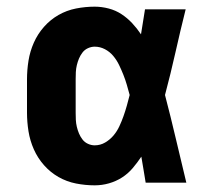

<svg xmlns="http://www.w3.org/2000/svg" viewBox="-20 -548 640 576"><path d="M264 8Q236 8 208 2.5Q180 -3 155.5 -17Q131 -31 112 -52.5Q93 -74 81.5 -100Q70 -126 65.5 -154Q61 -182 61 -210V-310Q61 -338 65.5 -366Q70 -394 81.5 -420Q93 -446 112 -467.5Q131 -489 155.5 -503Q180 -517 208 -522.5Q236 -528 264 -528Q285 -528 306 -522.5Q327 -517 344.5 -505.5Q362 -494 376.5 -478.5Q391 -463 403 -445Q406 -464 409 -482.5Q412 -501 415 -520H537Q521 -456 506.5 -391.5Q492 -327 475 -263Q492 -198 507.5 -132Q523 -66 539 0H417Q414 -20 410.5 -39.5Q407 -59 404 -78Q392 -60 378 -43.5Q364 -27 346 -15.5Q328 -4 307 2Q286 8 264 8ZM264 -112Q281 -112 295.5 -120.5Q310 -129 320.5 -141.5Q331 -154 338 -169Q345 -184 350.5 -199.5Q356 -215 360.5 -231Q365 -247 369 -263Q365 -278 360.5 -293.5Q356 -309 350 -324Q344 -339 337 -353.5Q330 -368 319.5 -380.5Q309 -393 294.5 -400.5Q280 -408 264 -408Q254 -408 244 -403.5Q234 -399 227.5 -390.5Q221 -382 217 -372.5Q213 -363 210.5 -352.5Q208 -342 207.5 -331.5Q207 -321 207 -310V-210Q207 -199 207.5 -188.5Q208 -178 210.5 -167.5Q213 -157 217 -147.5Q221 -138 227.5 -129.5Q234 -121 244 -116.5Q254 -112 264 -112Z"/></svg>

Font: Iosevka Aile Heavy
Style: Regular
Weight: 900
Designer: Belleve Invis
Foundry: Belleve Invis
Version: Version 31.1.0; ttfautohint (v1.8.4)